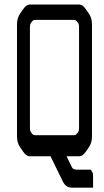

<svg xmlns="http://www.w3.org/2000/svg" viewBox="-20 -696 464 855"><path d="M112.3 -675.8H333Q347.7 -675.8 361.3 -656.2L375 -636.7Q389.6 -616.2 389.6 -587.9V-87.9Q389.6 -59.6 375 -39.1L361.3 -19.5Q347.7 0 333 0H276.4L300.8 49.8Q305.7 59.6 323.2 59.6H383.8Q391.6 69.3 393.1 74.7Q394.5 80.1 394.5 102.5V139.6H299.8Q273.4 139.6 259.8 112.3L205.1 0H112.3Q97.7 0 84 -19.5L70.3 -39.1Q55.7 -59.6 55.7 -87.9V-587.9Q55.7 -616.2 70.3 -636.7L84 -656.2Q97.7 -675.8 112.3 -675.8ZM332 -133.8V-567.4Q332 -582 331.1 -586.4Q330.1 -590.8 324.7 -597.7Q319.3 -604.5 316.4 -606Q313.5 -607.4 302.7 -607.4H142.6Q131.8 -607.4 128.9 -606Q126 -604.5 120.6 -597.7Q115.2 -590.8 114.3 -586.4Q113.3 -582 113.3 -567.4V-133.8Q113.3 -119.1 114.3 -114.7Q115.2 -110.4 120.6 -103.5Q126 -96.7 128.9 -95.2Q131.8 -93.8 142.6 -93.8H302.7Q313.5 -93.8 316.4 -95.2Q319.3 -96.7 324.7 -103.5Q330.1 -110.4 331.1 -114.7Q332 -119.1 332 -133.8Z"/></svg>

Font: Vancouver Drive
Style: Regular
Weight: 400
Designer: Valery Zaveryaev
Foundry: Cyreal (www.cyreal.org)
Version: Version 1.06